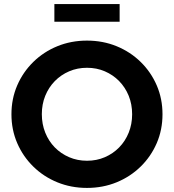

<svg xmlns="http://www.w3.org/2000/svg" viewBox="-20 -910 853 941"><path d="M406.3 11Q328.4 11 261.1 -16.5Q193.8 -44 143.3 -93.5Q92.7 -143 64.4 -208.5Q36.1 -274 36.1 -350Q36.1 -426 64.4 -491.5Q92.7 -557 143.3 -606.5Q193.8 -656 261.1 -683.5Q328.4 -711 406.3 -711Q484.2 -711 551.5 -683.5Q618.7 -656 669.3 -606.5Q719.9 -557 748.2 -491.5Q776.4 -426 776.4 -350Q776.4 -274 748.2 -208.5Q719.9 -143 669.3 -93.5Q618.7 -44 551.5 -16.5Q484.2 11 406.3 11ZM406.4 -122.2Q453.6 -122.2 493.7 -139.5Q533.9 -156.8 563.9 -187.4Q593.9 -218 610.8 -259.8Q627.6 -301.7 627.6 -350Q627.6 -399.1 610.8 -440.5Q593.9 -481.9 563.9 -512.6Q533.9 -543.2 493.7 -560.5Q453.6 -577.8 406.4 -577.8Q359.3 -577.8 319 -560.5Q278.7 -543.2 248.7 -512.6Q218.7 -481.9 201.8 -440.5Q185 -399.1 185 -350.5Q185 -301.9 201.8 -259.9Q218.7 -218 248.7 -187.4Q278.7 -156.8 319.1 -139.5Q359.4 -122.2 406.4 -122.2ZM246.5 -803.5V-890.2H566.3V-803.5Z"/></svg>

Font: Red Hat Display VF
Style: Regular
Weight: 300
Designer: Pentagram, MCKL
Foundry: Pentagram, MCKL
Version: Version 1.023